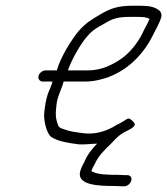

<svg xmlns="http://www.w3.org/2000/svg" viewBox="-20 -512 584 671"><path d="M502.9 -446C501.9 -444.7 501.2 -443.3 500.8 -442C494.9 -428.1 484.6 -410.8 477.5 -395C460.9 -361.3 432.2 -326.1 403.2 -306C371 -285 335.2 -266 286.7 -266H217.7C218.5 -269 218.5 -269 219 -271C231.9 -306.2 263.5 -361.9 284.9 -385C304.9 -408.5 319.6 -415.6 345.7 -430C373.5 -447.1 391.2 -453 434.7 -453C471.1 -453 486 -454.2 502.9 -446ZM114.7 -247C112 -236.4 118.9 -227 129.5 -227H163.5C159.6 -212.4 150.9 -193.1 147.2 -184C139.3 -159.5 137.1 -140.2 134.4 -116C132.3 -89.3 143.5 -43.8 159.6 -33C183.3 -17.9 217 -12.5 252.1 -8C273.1 -5.4 301.4 -10 319.6 -10C302.5 6.9 283.9 30.5 274.8 54C268.2 66.1 263.7 73.5 259.7 89C249.5 136.2 328.5 138 379.8 138C389 138.7 397.2 139 404.6 139H414.6C425.2 139 436 129.6 438.8 119C441.6 108.4 435.4 100 424.8 100H414.8C408.1 100 400.2 99.7 391.1 99C357.8 99 321.1 98.5 301.2 87C300.5 87 300 86.7 299.5 86C302.2 75.7 306.3 70.8 310.8 62C322.8 34 345.7 11.2 366.1 -8C381.2 -23 390 -35.3 408.1 -46C417.3 -53.4 457 -65.9 450.2 -81C448.6 -84.7 433.5 -101.6 425.4 -97C412.6 -89.2 400.1 -80.9 386.7 -75C355.4 -54.8 312.5 -39.8 267.3 -47C243.2 -50.3 224.1 -52.2 204.7 -60C186.1 -65.5 184.7 -67.4 178.8 -87C172.3 -109.7 175.6 -129.3 178.6 -155C183.4 -180.9 196 -202.2 202.5 -227H276.5C295.1 -227 313.1 -229.3 330.3 -234C410.3 -252.8 475.8 -311.4 513.4 -387C524.3 -409.9 537.4 -429.1 544 -454C545.6 -465.3 540.9 -474 529.8 -480C510.4 -492.3 487.1 -492 444.9 -492C392.4 -492 366.2 -482.8 331.1 -462C299.5 -443.2 282.5 -433.9 256.1 -405C231.2 -375.8 190.5 -311 178.7 -266H139.7C129.1 -266 117.5 -257.6 114.7 -247Z"/></svg>

Font: Just Breathe
Style: Obl5
Weight: 400
Foundry: Cannot Into Space Fonts
Version: Version 0.72